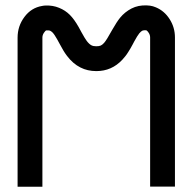

<svg xmlns="http://www.w3.org/2000/svg" viewBox="-20 -705 727 725"><path d="M532.2 -590.8Q522 -591.3 517.3 -589.1Q512.7 -586.9 505.9 -579.1Q498.5 -569.8 486.8 -548.3Q486.3 -547.4 480.5 -536.4Q474.6 -525.4 472.2 -521.5Q469.7 -517.6 464.4 -508.8Q459 -500 453.6 -493.2Q448.2 -486.3 441.9 -479.5Q401.9 -436.5 343.8 -436.5Q310.5 -436.5 283.7 -450.2Q255.4 -464.4 232.9 -494.1Q225.1 -504.4 218.8 -515.1Q212.4 -525.9 205.1 -539.6Q197.8 -553.2 195.8 -556.6Q185.5 -575.2 177.7 -583Q172.4 -587.9 168.2 -589.4Q164.1 -590.8 154.8 -590.3Q150.9 -588.9 145.5 -580.6Q140.1 -572.3 140.1 -563V0H46.4V-563Q46.4 -606.4 72.3 -641.1Q98.1 -675.8 139.2 -682.6Q146 -684.1 152.8 -684.1Q179.7 -685.1 203.1 -675.5Q226.6 -666 243.7 -648.9Q260.3 -632.3 276.9 -603Q280.3 -596.7 287.4 -583.7Q294.4 -570.8 299.1 -563.2Q303.7 -555.7 307.6 -550.3Q316.9 -538.1 325.7 -533.7Q332.5 -530.3 343.3 -530.3Q354.5 -530.3 360.4 -533Q366.2 -535.6 373 -543Q382.3 -553.2 404.3 -593.3Q420.9 -622.6 433.6 -638.2Q451.2 -659.7 476.6 -672.9Q502 -686 534.2 -684.6Q540.5 -684.6 546.4 -683.6Q557.6 -682.1 568.8 -677.2Q601.1 -663.6 620.8 -632.3Q640.6 -601.1 640.6 -563.5V-0.5H546.9V-563.5Q546.9 -572.8 541.7 -580.8Q536.6 -588.9 532.2 -590.8Z"/></svg>

Font: GokturkKurgu
Style: Regular
Weight: 400
Designer: facebook.com/biligbitig
Foundry: facebook.com/biligbitig
Version: Version 1.0